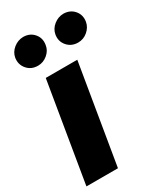

<svg xmlns="http://www.w3.org/2000/svg" viewBox="-199 -844 779 917"><g transform="rotate(-30 191.0 -385.0)"><path d="M-4.9 0 85.9 -545.9H259.8L168.9 0ZM84 -614.7Q46.9 -614.7 24.7 -640.6Q2.4 -666.5 7.8 -702.1Q12.7 -730.5 36.6 -749.8Q60.5 -769 90.3 -769.5Q127 -769 148.7 -743.4Q170.4 -717.8 164.1 -682.1Q160.2 -654.3 136.7 -634.5Q113.3 -614.7 84 -614.7ZM305.2 -614.7Q268.6 -614.7 246.1 -640.6Q223.6 -666.5 229.5 -702.1Q234.4 -730.5 258.3 -749.8Q282.2 -769 311.5 -769.5Q348.6 -769 370.4 -743.4Q392.1 -717.8 386.2 -682.1Q381.3 -654.3 358.2 -634.5Q335 -614.7 305.2 -614.7Z"/></g></svg>

Font: Inter Tight ExtraBold
Style: Italic
Weight: 800
Italic angle: -9.39999°
Designer: Rasmus Andersson
Foundry: rsms
Version: Version 3.004